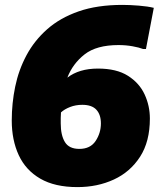

<svg xmlns="http://www.w3.org/2000/svg" viewBox="-20 -752 656 784"><path d="M296 12Q204 12 144.5 -22.5Q85 -57 56.5 -118.5Q28 -180 28 -260Q28 -330 42 -398Q56 -466 88 -526Q120 -586 172.5 -632.5Q225 -679 301 -705.5Q377 -732 480 -732Q510 -732 547 -729Q584 -726 608 -720L576 -552H564Q549 -558 521.5 -563Q494 -568 464 -568Q374 -568 325.5 -530Q277 -492 255 -435Q303 -472 380 -472Q456 -472 502.5 -442.5Q549 -413 570.5 -366.5Q592 -320 592 -268Q592 -174 552 -112Q512 -50 445 -19Q378 12 296 12ZM228 -248Q228 -200 245 -172Q262 -144 304 -144Q349 -144 370.5 -176.5Q392 -209 392 -248Q392 -284 373.5 -304Q355 -324 316 -324Q289 -324 266 -315Q243 -306 229 -293Q228 -282 228 -270.5Q228 -259 228 -248Z"/></svg>

Font: Kufam Black
Style: Italic
Weight: 900
Italic angle: -11°
Designer: Artur Schmal
Foundry: Original Type
Version: Version 1.301; ttfautohint (v1.8.3)